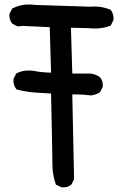

<svg xmlns="http://www.w3.org/2000/svg" viewBox="-20 -793 540 839"><path d="M223.1 10.3Q209 -29.8 209 -75.7Q209 -121.6 203.1 -384.3Q168 -386.2 130.1 -388.9Q92.3 -391.6 52.2 -402.3Q45.9 -410.6 43 -417.5Q38.6 -428.2 38.6 -440.4Q38.6 -443.8 39.1 -448.2L50.8 -471.7L52.7 -472.7Q76.2 -484.9 104.5 -484.9Q114.7 -484.9 126.5 -483.4Q163.1 -476.1 203.1 -475.6L197.3 -674.3L80.1 -679.7L57.1 -677.7L34.2 -689Q26.4 -698.2 23.7 -707.3Q21 -716.3 21 -724.6Q21 -728 21.5 -732.4L33.2 -755.9L35.6 -756.8Q67.4 -773.4 105.5 -773.4Q119.1 -773.4 133.3 -771.5L374 -763.7Q382.8 -764.6 390.4 -764.6Q397.9 -764.6 408.4 -763.9Q418.9 -763.2 433.1 -760Q447.3 -756.8 462.9 -750.5L464.4 -749Q476.1 -733.4 476.1 -712.9Q476.1 -710 475.6 -705.1L463.9 -681.2L460.9 -680.2Q431.2 -668.5 396 -668.5Q383.3 -668.5 369.6 -669.9L290 -671.9L295.9 -471.7H368.2Q394 -471.7 416.5 -456.1Q429.2 -441.4 429.2 -420.9Q429.2 -418 428.7 -413.1L417 -390.1L415 -388.7Q397.9 -378.4 377.9 -376Q345.2 -380.4 311 -380.4Q303.7 -380.4 295.9 -380.4L303.7 -9.8L292.5 12.7L291 13.7Q277.3 25.9 256.8 25.9Q253.9 25.9 249 25.4L224.1 13.7Z"/></svg>

Font: Bakudai
Style: Bold
Weight: 700
Version: Version 1.48